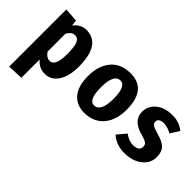

<svg xmlns="http://www.w3.org/2000/svg" viewBox="-48 -1150 1930 1930"><g transform="rotate(45 917.0 -185.0)"><path d="M587 -270Q587 -132 532 -52Q476 28 382 22Q306 17 257 -45V216L91 223V-589L238 -579L246 -516Q305 -594 396 -587Q587 -574 587 -270ZM392 -140Q415 -183 415 -280Q415 -385 395 -429Q378 -466 341 -469Q293 -472 257 -411V-157Q289 -108 332 -105Q372 -102 392 -140Z M1233 -304Q1233 -162 1164 -76Q1095 10 975 18Q855 26 787 -47Q718 -121 718 -269Q718 -413 787 -499Q855 -584 975 -592Q1233 -610 1233 -304ZM890 -281Q890 -98 975 -104Q1062 -110 1062 -292Q1062 -475 975 -469Q890 -463 890 -281Z M1765 -536 1705 -441Q1640 -478 1583 -474Q1521 -470 1521 -424Q1521 -399 1540 -386Q1561 -372 1627 -353Q1708 -331 1744 -296Q1784 -255 1784 -185Q1784 -98 1717 -43Q1652 12 1549 19Q1416 28 1330 -50L1409 -143Q1477 -94 1543 -99Q1614 -104 1614 -160Q1614 -190 1594 -204Q1573 -220 1507 -237Q1356 -280 1356 -401Q1356 -477 1413 -530Q1472 -586 1571 -592Q1687 -601 1765 -536Z"/></g></svg>

Font: Xiangcui Wave Sans Xiangcui Wave Sans
Style: Regular
Weight: 800
Width: 3
Version: Version 0.920;March 28, 2024;FontCreator 14.0.0.2814 64-bit